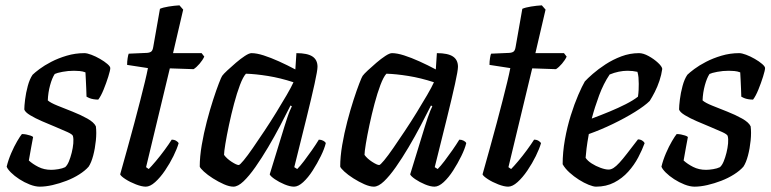

<svg xmlns="http://www.w3.org/2000/svg" viewBox="-20 -699 2889 719"><path d="M129 0Q112 0 91.5 -8Q71 -16 52.5 -28Q34 -40 21 -53Q8 -66 5 -75Q11 -100 22 -125.5Q33 -151 44.5 -170.5Q56 -190 62 -197Q70 -197 78 -195.5Q86 -194 93.5 -191.5Q101 -189 104 -186Q101 -170 97 -148.5Q93 -127 88 -98Q102 -85 123.5 -74Q145 -63 172 -63Q183 -63 198.5 -65.5Q214 -68 224 -73Q232 -80 238 -94.5Q244 -109 248.5 -127Q253 -145 254.5 -162Q256 -179 253 -190Q251 -196 232.5 -204.5Q214 -213 188.5 -223.5Q163 -234 137.5 -245Q112 -256 93 -267.5Q74 -279 71 -289Q71 -302 74 -326.5Q77 -351 84 -377Q91 -403 102 -419Q110 -427 128 -440.5Q146 -454 172 -467.5Q198 -481 230 -490.5Q262 -500 296 -500Q306 -500 322 -494Q338 -488 354.5 -478.5Q371 -469 382 -459.5Q393 -450 393 -444Q393 -436 385.5 -412Q378 -388 368 -363.5Q358 -339 348 -326Q339 -326 330 -327.5Q321 -329 314 -332Q307 -335 304 -337Q304 -350 303 -366.5Q302 -383 301.5 -399.5Q301 -416 300 -428Q290 -432 278 -433Q266 -434 257 -434Q235 -434 214 -430Q193 -426 185 -422Q175 -407 167.5 -379.5Q160 -352 159 -323Q169 -314 195 -303.5Q221 -293 251.5 -281Q282 -269 307 -255Q332 -241 339 -226Q342 -203 339 -173Q336 -143 329 -116.5Q322 -90 312 -75Q299 -60 277 -46Q255 -32 229 -22Q203 -12 177 -6Q151 0 129 0Z M526 0Q511 0 489 -8.5Q467 -17 450 -28Q433 -39 430 -46Q444 -96 457.5 -144.5Q471 -193 483 -238Q495 -283 505 -322Q515 -361 522.5 -392Q530 -423 534 -444L456 -456Q456 -469 458 -481.5Q460 -494 462 -498L531 -501Q542 -502 547 -506.5Q552 -511 554 -524L579 -666Q590 -671 611.5 -674.5Q633 -678 652 -679L666 -663L628 -500H735L745 -487Q739 -474 727.5 -460.5Q716 -447 705 -440L616 -443L527 -73L537 -66Q547 -76 563.5 -95.5Q580 -115 596.5 -137.5Q613 -160 623 -176Q633 -176 640 -171.5Q647 -167 649 -163Q643 -142 629.5 -114.5Q616 -87 598 -60.5Q580 -34 561 -17Q542 0 526 0Z M854 0Q839 0 818.5 -9Q798 -18 777.5 -31Q757 -44 743.5 -56.5Q730 -69 728 -75Q728 -112 735.5 -156Q743 -200 754.5 -244Q766 -288 778 -325Q790 -362 799.5 -386.5Q809 -411 812 -415Q817 -422 831.5 -435.5Q846 -449 863.5 -464Q881 -479 897 -489.5Q913 -500 922 -500Q941 -500 967.5 -491.5Q994 -483 1025 -469Q1056 -455 1086 -439L1090 -500Q1131 -500 1150 -487.5Q1169 -475 1169 -449Q1169 -435 1158 -385Q1147 -335 1127.5 -256Q1108 -177 1082 -73L1093 -66Q1104 -77 1118.5 -96Q1133 -115 1148 -136.5Q1163 -158 1174 -176Q1183 -176 1190.5 -172Q1198 -168 1200 -163Q1195 -142 1181.5 -114.5Q1168 -87 1151 -60.5Q1134 -34 1115.5 -17Q1097 0 1081 0Q1066 0 1045.5 -8.5Q1025 -17 1009 -28Q993 -39 990 -46L1045 -225Q1051 -244 1056 -259Q1061 -274 1065.5 -284.5Q1070 -295 1073 -301L1068 -304Q1051 -270 1029.5 -229Q1008 -188 984 -147.5Q960 -107 936.5 -73.5Q913 -40 892 -20Q871 0 854 0ZM874 -81Q878 -81 892.5 -98.5Q907 -116 927 -145Q947 -174 970 -208.5Q993 -243 1014.5 -278Q1036 -313 1053.5 -343Q1071 -373 1079 -391Q1030 -407 983.5 -414.5Q937 -422 901 -423Q890 -411 878.5 -380.5Q867 -350 856.5 -310.5Q846 -271 837.5 -231Q829 -191 824 -160.5Q819 -130 819 -119Q829 -105 847.5 -93Q866 -81 874 -81Z M1380 0Q1365 0 1344.5 -9Q1324 -18 1303.5 -31Q1283 -44 1269.5 -56.5Q1256 -69 1254 -75Q1254 -112 1261.5 -156Q1269 -200 1280.5 -244Q1292 -288 1304 -325Q1316 -362 1325.5 -386.5Q1335 -411 1338 -415Q1343 -422 1357.5 -435.5Q1372 -449 1389.5 -464Q1407 -479 1423 -489.5Q1439 -500 1448 -500Q1467 -500 1493.5 -491.5Q1520 -483 1551 -469Q1582 -455 1612 -439L1616 -500Q1657 -500 1676 -487.5Q1695 -475 1695 -449Q1695 -435 1684 -385Q1673 -335 1653.5 -256Q1634 -177 1608 -73L1619 -66Q1630 -77 1644.5 -96Q1659 -115 1674 -136.5Q1689 -158 1700 -176Q1709 -176 1716.5 -172Q1724 -168 1726 -163Q1721 -142 1707.5 -114.5Q1694 -87 1677 -60.5Q1660 -34 1641.5 -17Q1623 0 1607 0Q1592 0 1571.5 -8.5Q1551 -17 1535 -28Q1519 -39 1516 -46L1571 -225Q1577 -244 1582 -259Q1587 -274 1591.5 -284.5Q1596 -295 1599 -301L1594 -304Q1577 -270 1555.5 -229Q1534 -188 1510 -147.5Q1486 -107 1462.5 -73.5Q1439 -40 1418 -20Q1397 0 1380 0ZM1400 -81Q1404 -81 1418.5 -98.5Q1433 -116 1453 -145Q1473 -174 1496 -208.5Q1519 -243 1540.5 -278Q1562 -313 1579.5 -343Q1597 -373 1605 -391Q1556 -407 1509.5 -414.5Q1463 -422 1427 -423Q1416 -411 1404.5 -380.5Q1393 -350 1382.5 -310.5Q1372 -271 1363.5 -231Q1355 -191 1350 -160.5Q1345 -130 1345 -119Q1355 -105 1373.5 -93Q1392 -81 1400 -81Z M1883 0Q1868 0 1846 -8.5Q1824 -17 1807 -28Q1790 -39 1787 -46Q1801 -96 1814.5 -144.5Q1828 -193 1840 -238Q1852 -283 1862 -322Q1872 -361 1879.5 -392Q1887 -423 1891 -444L1813 -456Q1813 -469 1815 -481.5Q1817 -494 1819 -498L1888 -501Q1899 -502 1904 -506.5Q1909 -511 1911 -524L1936 -666Q1947 -671 1968.5 -674.5Q1990 -678 2009 -679L2023 -663L1985 -500H2092L2102 -487Q2096 -474 2084.5 -460.5Q2073 -447 2062 -440L1973 -443L1884 -73L1894 -66Q1904 -76 1920.5 -95.5Q1937 -115 1953.5 -137.5Q1970 -160 1980 -176Q1990 -176 1997 -171.5Q2004 -167 2006 -163Q2000 -142 1986.5 -114.5Q1973 -87 1955 -60.5Q1937 -34 1918 -17Q1899 0 1883 0Z M2212 0Q2202 0 2184.5 -7Q2167 -14 2148 -26Q2129 -38 2112.5 -53Q2096 -68 2087 -84Q2087 -129 2095.5 -176.5Q2104 -224 2117.5 -267Q2131 -310 2145.5 -343.5Q2160 -377 2170 -394Q2180 -405 2200 -422.5Q2220 -440 2247.5 -458Q2275 -476 2307 -488Q2339 -500 2373 -500Q2389 -500 2409 -489Q2429 -478 2444 -464Q2459 -450 2460 -441Q2457 -419 2449.5 -396.5Q2442 -374 2432 -354.5Q2422 -335 2413 -321Q2395 -303 2358 -280Q2321 -257 2275.5 -235Q2230 -213 2185 -197Q2179 -164 2176.5 -143Q2174 -122 2173 -108Q2180 -97 2195.5 -87Q2211 -77 2229 -70.5Q2247 -64 2259 -64Q2268 -64 2277.5 -70Q2287 -76 2299.5 -89.5Q2312 -103 2328.5 -124.5Q2345 -146 2369 -177Q2378 -177 2385 -172.5Q2392 -168 2394 -163Q2385 -138 2370 -109.5Q2355 -81 2332.5 -56Q2310 -31 2280 -15.5Q2250 0 2212 0ZM2196 -255Q2231 -268 2263.5 -281.5Q2296 -295 2323.5 -309Q2351 -323 2369 -337Q2371 -350 2371.5 -362Q2372 -374 2372 -385Q2372 -398 2371 -409Q2370 -420 2367 -430Q2358 -432 2349 -433Q2340 -434 2330 -434Q2314 -434 2297 -430.5Q2280 -427 2263 -420Q2240 -386 2223.5 -341.5Q2207 -297 2196 -255Z M2581 0Q2564 0 2543.5 -8Q2523 -16 2504.5 -28Q2486 -40 2473 -53Q2460 -66 2457 -75Q2463 -100 2474 -125.5Q2485 -151 2496.5 -170.5Q2508 -190 2514 -197Q2522 -197 2530 -195.5Q2538 -194 2545.5 -191.5Q2553 -189 2556 -186Q2553 -170 2549 -148.5Q2545 -127 2540 -98Q2554 -85 2575.5 -74Q2597 -63 2624 -63Q2635 -63 2650.5 -65.5Q2666 -68 2676 -73Q2684 -80 2690 -94.5Q2696 -109 2700.5 -127Q2705 -145 2706.5 -162Q2708 -179 2705 -190Q2703 -196 2684.5 -204.5Q2666 -213 2640.5 -223.5Q2615 -234 2589.5 -245Q2564 -256 2545 -267.5Q2526 -279 2523 -289Q2523 -302 2526 -326.5Q2529 -351 2536 -377Q2543 -403 2554 -419Q2562 -427 2580 -440.5Q2598 -454 2624 -467.5Q2650 -481 2682 -490.5Q2714 -500 2748 -500Q2758 -500 2774 -494Q2790 -488 2806.5 -478.5Q2823 -469 2834 -459.5Q2845 -450 2845 -444Q2845 -436 2837.5 -412Q2830 -388 2820 -363.5Q2810 -339 2800 -326Q2791 -326 2782 -327.5Q2773 -329 2766 -332Q2759 -335 2756 -337Q2756 -350 2755 -366.5Q2754 -383 2753.5 -399.5Q2753 -416 2752 -428Q2742 -432 2730 -433Q2718 -434 2709 -434Q2687 -434 2666 -430Q2645 -426 2637 -422Q2627 -407 2619.5 -379.5Q2612 -352 2611 -323Q2621 -314 2647 -303.5Q2673 -293 2703.5 -281Q2734 -269 2759 -255Q2784 -241 2791 -226Q2794 -203 2791 -173Q2788 -143 2781 -116.5Q2774 -90 2764 -75Q2751 -60 2729 -46Q2707 -32 2681 -22Q2655 -12 2629 -6Q2603 0 2581 0Z"/></svg>

Font: Texturina 12pt Medium
Style: Italic
Weight: 500
Italic angle: -11°
Designer: Guillermo Torres Carreño
Foundry: Omnibus-Type
Version: Version 1.002